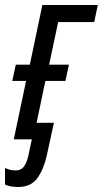

<svg xmlns="http://www.w3.org/2000/svg" viewBox="-55 -556 410 766"><path d="M17 190Q69 190 94.5 154Q120 118 132 63L160 -66H91L126 -233H206L220 -298H141L177 -468H321L335 -536H114L64 -298H8L-6 -233H49L0 0H72L59 61Q53 90 41.5 107Q30 124 7 124Q-15 124 -35 114V180Q-15 190 17 190Z"/></svg>

Font: Noto Sans UI Condensed
Style: Italic
Weight: 400
Width: 3
Italic angle: -12°
Designer: Monotype Design Team
Foundry: Monotype Imaging Inc.
Version: Version 1.901